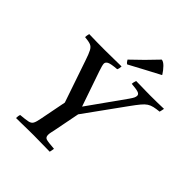

<svg xmlns="http://www.w3.org/2000/svg" viewBox="-245 -1061 1213 1213"><g transform="rotate(45 361.5 -455.0)"><path d="M252 -286 156 -567Q141 -612 130 -632.5Q119 -653 101.5 -659.5Q84 -666 50 -669Q50 -683 55 -701Q91 -700 125 -699.5Q159 -699 196 -699Q234 -699 275 -700Q316 -701 344 -701Q344 -694 342.5 -685.5Q341 -677 337 -669Q284 -665 268 -656.5Q252 -648 252 -634Q252 -621 266 -580L347 -345L522 -591Q536 -611 540.5 -621Q545 -631 545 -640Q545 -653 529.5 -659Q514 -665 467 -669Q468 -684 474 -701Q491 -701 514.5 -700.5Q538 -700 562 -699.5Q586 -699 602 -699Q634 -699 663 -699.5Q692 -700 723 -701Q722 -694 720 -685.5Q718 -677 716 -669Q687 -666 667.5 -661.5Q648 -657 632.5 -647Q617 -637 599.5 -616Q582 -595 556 -559L364 -293L330 -119Q326 -101 323.5 -89Q321 -77 321 -67Q321 -45 338 -40Q355 -35 410 -31Q409 -24 407.5 -15Q406 -6 404 1Q375 1 334.5 0Q294 -1 259 -1Q235 -1 205.5 -0.5Q176 0 149 0.5Q122 1 103 1Q103 -6 104 -15Q105 -24 108 -31Q154 -35 174.5 -39.5Q195 -44 203 -59Q211 -74 217 -107ZM563 -846V-843Q518 -820 465.5 -791.5Q413 -763 360 -735Q353 -739 349 -744.5Q345 -750 340 -758Q420 -833 493 -911Q509 -910 528.5 -890Q548 -870 563 -846Z"/></g></svg>

Font: Tiro Devanagari Marathi
Style: Italic
Weight: 400
Italic angle: -11°
Designer: Devanagari: John Hudson & Fiona Ross, assisted by Paul Hanslow. Latin: John Hudson with Paul Hanslow, assisted by Kaja S
Foundry: Tiro Typeworks Ltd.
Version: Version 1.52